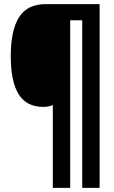

<svg xmlns="http://www.w3.org/2000/svg" viewBox="-20 -780 550 927"><path d="M461 127H377V-682H319V127H235V-273Q216 -264 188 -264Q108 -264 70 -325Q32 -386 32 -509Q32 -634 72 -697Q112 -760 200 -760H461Z"/></svg>

Font: Noto Sans Gurmukhi ExtraCondensed Black
Style: Regular
Weight: 900
Width: 2
Designer: Jelle Bosma - Monotype Design Team
Foundry: Monotype Imaging Inc.
Version: Version 2.004; ttfautohint (v1.8.4.7-5d5b)